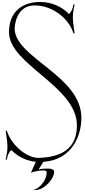

<svg xmlns="http://www.w3.org/2000/svg" viewBox="-20 -825 860 1942"><path d="M311 1097H339C425 1097 528 988 528 909C528 893 503 880 469 880C377 880 368 892 368 892L419 812C717 791 804 536 803 366C803 -61 128 -240 128 -538C135 -654 191 -760 310 -769C481 -782 671 -657 723 -488H735C735 -491 717 -600 717 -637C717 -679 717 -701 735 -780H723C716 -737 702 -705 678 -683C602 -762 496 -805 387 -805C206 -805 71 -707 71 -500C71 -170 758 46 758 443C758 687 591 765 369 772C244 772 91 636 49 497H37C37 500 55 609 55 646C55 688 55 710 37 789H49C56 746 70 714 94 692C160 760 248 802 342 812L293 921C323 910 378 899 414 899C436 899 452 903 452 914C452 1024 349 1097 311 1097Z"/></svg>

Font: Cantique Normal
Style: Regular
Weight: 400
Designer: Sébastien Hayez
Foundry: Sébastien Hayez & Ariel Martín Pérez
Version: Version 1.000;hotconv 1.0.109;makeotfexe 2.5.65596